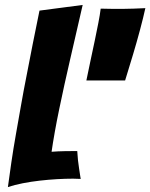

<svg xmlns="http://www.w3.org/2000/svg" viewBox="-20 -756 609 778"><path d="M12 2Q18 -43 26 -98Q34 -153 44.5 -212Q55 -271 65.5 -331Q76 -391 87 -446Q112 -577 140 -713L315 -736Q288 -620 263 -510Q252 -463 241 -412.5Q230 -362 220 -314Q210 -266 202 -221Q194 -176 189 -141Q214 -143 242.5 -143.5Q271 -144 293 -144Q294 -125 296 -106.5Q298 -88 300.5 -73Q303 -58 304.5 -46.5Q306 -35 307 -31Q299 -31 291.5 -31.5Q284 -32 276 -32Q245 -32 210.5 -30Q176 -28 141 -24Q106 -20 72.5 -13.5Q39 -7 12 2ZM330 -430Q338 -470 347 -511.5Q356 -553 364 -591.5Q372 -630 378.5 -663Q385 -696 388 -721Q396 -721 413.5 -720.5Q431 -720 440 -720Q454 -720 476.5 -720Q499 -720 521.5 -721Q544 -722 569 -723Q561 -686 547.5 -635.5Q534 -585 519 -535Q504 -485 487 -430Z"/></svg>

Font: Bangers
Style: Regular
Weight: 400
Designer: vernon adams
Foundry: Vernon Adams
Version: Version 2.000